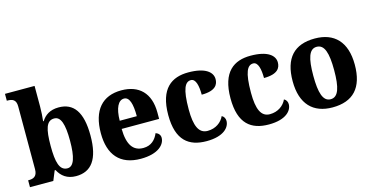

<svg xmlns="http://www.w3.org/2000/svg" viewBox="-77 -1130 2927 1510"><g transform="rotate(-15 1386.5 -375.0)"><path d="M389 10C513 10 580 -76 580 -270C580 -463 515 -548 394 -548C323 -548 280 -516 254 -474H249C253 -504 256 -556 256 -593V-760H15V-704H20C59 -704 90 -694 90 -638V-126C90 -65 54 -56 21 -56H15V0H205L237 -78H244C271 -26 316 10 389 10ZM339 -67C274 -67 256 -140 256 -271C256 -407 274 -473 338 -473C392 -473 414 -407 414 -272C414 -140 392 -67 339 -67Z M916 10C1060 10 1116 -54 1116 -108C1116 -132 1100 -148 1079 -155C1058 -105 1021 -67 957 -67C875 -67 832 -125 830 -256H1135V-308C1135 -467 1048 -550 905 -550C751 -550 663 -453 663 -265C663 -91 746 10 916 10ZM971 -322H832C833 -426 863 -482 909 -482C953 -482 971 -423 971 -322Z M1452 10C1593 10 1643 -53 1643 -104C1643 -123 1634 -141 1616 -150C1595 -103 1546 -66 1480 -66C1408 -66 1379 -134 1379 -267C1379 -436 1408 -486 1455 -486C1495 -486 1508 -424 1508 -353C1624 -353 1645 -402 1645 -444C1645 -500 1590 -550 1450 -550C1316 -550 1212 -483 1212 -266C1212 -59 1308 10 1452 10Z M1959 10C2100 10 2150 -53 2150 -104C2150 -123 2141 -141 2123 -150C2102 -103 2053 -66 1987 -66C1915 -66 1886 -134 1886 -267C1886 -436 1915 -486 1962 -486C2002 -486 2015 -424 2015 -353C2131 -353 2152 -402 2152 -444C2152 -500 2097 -550 1957 -550C1823 -550 1719 -483 1719 -266C1719 -59 1815 10 1959 10Z M2477 10C2645 10 2732 -82 2732 -270C2732 -458 2637 -550 2480 -550C2313 -550 2226 -458 2226 -270C2226 -82 2321 10 2477 10ZM2479 -56C2417 -56 2394 -130 2394 -270C2394 -411 2416 -483 2478 -483C2541 -483 2564 -411 2564 -270C2564 -130 2542 -56 2479 -56Z"/></g></svg>

Font: Noto Serif Devanagari SemiCondensed ExtraBold
Style: Regular
Weight: 800
Width: 4
Designer: Universal Thirst, Indian Type Foundry and the Monotype Design Team
Foundry: Monotype Imaging Inc.
Version: Version 2.004